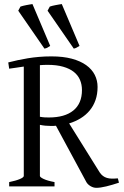

<svg xmlns="http://www.w3.org/2000/svg" viewBox="-20 -903 601 930"><path d="M24.4 0V-21Q57.6 -27.8 76.4 -35.9Q95.2 -43.9 95.2 -50.8V-580.6Q78.1 -578.1 60.3 -575.4Q42.5 -572.8 24.4 -570.3L20 -600.6Q43 -606.4 66.4 -611.6Q89.8 -616.7 115.2 -620.8Q140.6 -625 168.7 -627.4Q196.8 -629.9 229 -629.9Q285.6 -629.9 327.6 -618.7Q369.6 -607.4 397.5 -587.4Q425.3 -567.4 439 -540.3Q452.6 -513.2 452.6 -481.9Q452.6 -446.8 442.6 -418.2Q432.6 -389.6 414.3 -367.7Q396 -345.7 370.6 -330.1Q345.2 -314.5 314.9 -305.2L462.9 -67.9Q470.2 -57.1 478.8 -50.8Q487.3 -44.4 497.8 -41.3Q508.3 -38.1 521.2 -37.8Q534.2 -37.6 550.8 -39.1L556.2 -18.1Q523.9 -7.3 494.9 -0.2Q465.8 6.8 446.8 6.8Q432.6 6.8 419.2 -1Q405.8 -8.8 398.9 -20L251 -293.9Q244.6 -293 238.3 -293H225.1Q212.4 -293 199.7 -294.2Q187 -295.4 173.3 -298.3V-50.8Q173.3 -44.9 190.9 -36.4Q208.5 -27.8 244.1 -21V0ZM210.9 -588.9Q192.4 -588.9 173.3 -587.4V-337.4Q186.5 -335 196.3 -334.5Q206.1 -334 216.8 -334Q293.9 -334 335.4 -367.9Q377 -401.9 377 -466.8Q377 -493.7 367.4 -516.1Q357.9 -538.6 337.6 -554.7Q317.4 -570.8 285.9 -579.8Q254.4 -588.9 210.9 -588.9ZM68.4 -851.1 79.1 -871.1Q84.5 -873 91.8 -874.8Q99.1 -876.5 107.2 -878.2Q115.2 -879.9 123.3 -881.1Q131.3 -882.3 137.2 -883.3L223.1 -680.7Q214.4 -674.8 209.5 -672.1Q204.6 -669.4 195.3 -667.5ZM210.4 -851.1 221.2 -871.1Q226.1 -873 233.6 -874.8Q241.2 -876.5 249.3 -878.2Q257.3 -879.9 265.4 -881.1Q273.4 -882.3 279.3 -883.3L365.2 -680.7Q355.5 -674.8 350.6 -672.1Q345.7 -669.4 337.4 -667.5Z"/></svg>

Font: Noto Serif Devanagari
Style: Regular
Weight: 400
Designer: Monotype Design Team
Foundry: Monotype Imaging Inc.
Version: Version 1.01